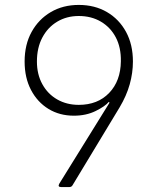

<svg xmlns="http://www.w3.org/2000/svg" viewBox="-20 -760 640 780"><path d="M229 0Q213 0 221 -14L425 -343L422 -346Q407 -328 368.5 -309Q330 -290 280 -290Q222 -290 177 -317.5Q132 -345 106 -394.5Q80 -444 80 -510Q80 -579 108.5 -630.5Q137 -682 186.5 -711Q236 -740 300 -740Q365 -740 414.5 -711Q464 -682 492 -630.5Q520 -579 520 -510Q520 -464 507 -417.5Q494 -371 466 -324L275 -8Q271 0 261 0ZM300 -334Q377 -334 423.5 -382.5Q470 -431 471 -511Q472 -567 450.5 -608Q429 -649 390 -672Q351 -695 300 -695Q251 -695 212.5 -672Q174 -649 152 -607.5Q130 -566 130 -510Q130 -458 152 -418Q174 -378 212.5 -356Q251 -334 300 -334Z"/></svg>

Font: Pitagon Sans Mono Thin
Style: Regular
Weight: 100
Monospace: yes
Designer: Travis Tran
Foundry: Pitagon
Version: Version 1.001; ttfautohint (v1.8.4.7-5d5b);gftools[0.9.26]